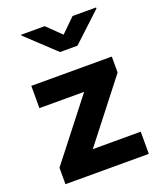

<svg xmlns="http://www.w3.org/2000/svg" viewBox="-139 -838 776 926"><g transform="rotate(-20 249.0 -375.0)"><path d="M455.6 -419.4 217.3 -113.8H460.9H463.4V-110.8V-2.9V0H460.9H38.6H35.6V-2.9V-83.5V-84L36.1 -85L272.5 -387.7H45.4H43V-390.6V-499V-502H45.4H453.1H456.1V-499V-420.9V-419.9ZM273.9 -680.7 345.2 -750.5H465.8V-745.1L318.4 -607.9H229L81.5 -746.1V-750.5H202.1Z"/></g></svg>

Font: MAUL Bold
Style: Bold
Weight: 700
Designer: MAUL
Version: Version 1.0; 2020; ttfautohint (v1.8.3)